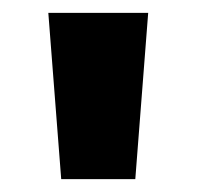

<svg xmlns="http://www.w3.org/2000/svg" viewBox="-20 -734 305 298"><path d="M210 -714H55L75 -456H190Z"/></svg>

Font: Noto Sans Arabic UI SmCn XBd
Style: Regular
Weight: 800
Width: 4
Designer: Monotype Design Team, Nadine Chahine and Nizar Qandah
Foundry: Monotype Imaging Inc.
Version: Version 2.010